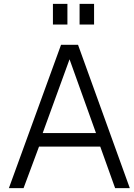

<svg xmlns="http://www.w3.org/2000/svg" viewBox="-20 -974 696 994"><path d="M102 0 182 -215H499L576 0H652L384 -742H296L26 0ZM340 -667 477 -285H201ZM254 -954V-847H329V-954ZM392 -954V-847H467V-954Z"/></svg>

Font: Cheyenne Sans Light
Style: Regular
Weight: 300
Designer: The Public Sans project authors (U.S. Web Design System), Libre Franklin designed by Pablo Impallari and Rodrigo Fuenzal
Foundry: The Cheyenne Sans Project Authors
Version: Version 2.007